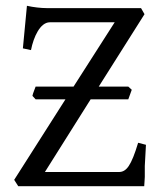

<svg xmlns="http://www.w3.org/2000/svg" viewBox="-20 -643 562 663"><path d="M73 -623 59 -476 87 -470C96 -516 119 -566 152 -566H376L234 -344H103L97 -328C95 -323 93 -317 92 -312L103 -300H206L29 -22L43 0H478C479 -9 479 -20 480 -32V-70C481 -77 481 -99 484 -143L457 -150C433 -71 417 -49 390 -49H135L293 -300H423L435 -333L423 -344H321L479 -594L467 -615H141C122 -615 95 -618 73 -623Z"/></svg>

Font: Temporarium
Style: Regular
Weight: 400
Version: Version 1.1